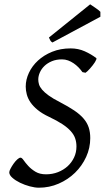

<svg xmlns="http://www.w3.org/2000/svg" viewBox="-20 -854 485 889"><path d="M425.8 -585Q427.7 -583.5 425.8 -578.4Q423.8 -573.2 419.7 -566.4Q415.5 -559.6 409.4 -551.8Q403.3 -543.9 397 -536.9Q390.6 -529.8 385 -524.4Q379.4 -519 376 -517.1L361.8 -520Q353.5 -531.7 343.3 -542.2Q333 -552.7 320.8 -561Q308.6 -569.3 295.2 -574.2Q281.7 -579.1 267.1 -579.1Q240.7 -579.1 220.2 -570.6Q199.7 -562 185.8 -548.6Q171.9 -535.2 164.6 -518.6Q157.2 -502 157.2 -485.8Q157.2 -475.1 160.6 -463.4Q164.1 -451.7 174.8 -439Q185.5 -426.3 205.3 -411.9Q225.1 -397.5 257.8 -380.9Q296.4 -360.8 323.2 -342.8Q350.1 -324.7 366.7 -305.4Q383.3 -286.1 390.6 -264.2Q397.9 -242.2 397.9 -214.8Q397.9 -168.9 378.9 -127.4Q359.9 -85.9 327.4 -54.2Q294.9 -22.5 251.7 -3.7Q208.5 15.1 160.2 15.1Q141.6 15.1 117.9 8.8Q94.2 2.4 73 -7.8Q51.8 -18.1 37.4 -30.8Q22.9 -43.5 22.9 -56.2Q22.9 -62 28.8 -73.2Q34.7 -84.5 42.7 -95.9Q50.8 -107.4 59.8 -115.7Q68.8 -124 75.2 -124Q81.1 -124 89.4 -112.1Q97.7 -100.1 111.1 -85.4Q124.5 -70.8 144.3 -58.8Q164.1 -46.9 192.9 -46.9Q222.7 -46.9 248.3 -56.9Q273.9 -66.9 293 -84.2Q312 -101.6 323 -125Q334 -148.4 334 -175.8Q334 -195.8 328.1 -213.1Q322.3 -230.5 307.6 -246.8Q293 -263.2 268.6 -279.3Q244.1 -295.4 207 -313Q174.8 -328.1 153.8 -345.5Q132.8 -362.8 120.8 -380.6Q108.9 -398.4 104 -417Q99.1 -435.5 99.1 -453.1Q99.1 -485.4 114 -517.1Q128.9 -548.8 156 -573.7Q183.1 -598.6 221.4 -614.3Q259.8 -629.9 307.1 -629.9Q342.3 -629.9 372.3 -616.5Q402.3 -603 425.8 -585ZM444.8 -776.4 222.7 -657.2Q215.8 -661.6 213.4 -666Q210.9 -670.4 206.5 -680.2L397.5 -834Q401.9 -831.1 408.4 -826.7Q415 -822.3 422.1 -817.4Q429.2 -812.5 435.5 -807.6Q441.9 -802.7 444.8 -799.3Z"/></svg>

Font: GentiumAlt
Style: Italic
Weight: 400
Italic angle: -7°
Designer: J. Victor Gaultney
Version: Version 1.02; 2005; OFL release